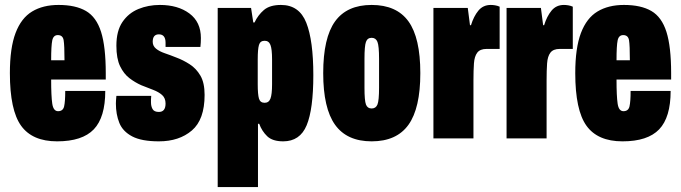

<svg xmlns="http://www.w3.org/2000/svg" viewBox="-20 -560 2756 777"><path d="M211 12Q111 12 65.5 -51Q20 -114 20 -264Q20 -366 43 -426.5Q66 -487 110 -513.5Q154 -540 217 -540Q286 -540 328 -515.5Q370 -491 389 -431Q408 -371 408 -264V-238H187Q187 -171 191.5 -140.5Q196 -110 215 -110Q235 -110 239.5 -129.5Q244 -149 244 -192H406Q406 -85 359.5 -36.5Q313 12 211 12ZM187 -316H241Q241 -377 237.5 -397.5Q234 -418 214 -418Q196 -418 191.5 -396.5Q187 -375 187 -316Z M623 12Q553 12 515 -8Q477 -28 463 -62.5Q449 -97 449 -141Q449 -145 449.5 -154Q450 -163 451 -172H592Q591 -162 591 -157Q591 -152 591 -146Q591 -130 597.5 -118.5Q604 -107 623 -107Q650 -107 650 -141Q650 -163 636 -175.5Q622 -188 599.5 -196.5Q577 -205 552 -215Q527 -226 504 -243.5Q481 -261 466 -292Q451 -323 451 -375Q451 -435 475.5 -471Q500 -507 540 -523.5Q580 -540 627 -540Q700 -540 746.5 -505.5Q793 -471 793 -406Q793 -398 792.5 -388Q792 -378 791 -370H650V-387Q650 -421 623 -421Q598 -421 598 -391Q598 -374 611.5 -363Q625 -352 647 -344.5Q669 -337 694 -327Q721 -317 747.5 -300Q774 -283 791 -254Q808 -225 808 -176Q808 -76 756.5 -32Q705 12 623 12Z M861 197V-528H996L1005 -469H1010Q1024 -499 1048 -519.5Q1072 -540 1117 -540Q1191 -540 1219.5 -468Q1248 -396 1248 -256Q1248 -118 1221 -53Q1194 12 1126 12Q1083 12 1061.5 -8.5Q1040 -29 1029 -59H1024V197ZM1051 -144Q1068 -144 1074.5 -161Q1081 -178 1081 -219V-320Q1081 -361 1074.5 -378Q1068 -395 1051 -395Q1033 -395 1028 -378Q1023 -361 1023 -320V-219Q1023 -178 1028 -161Q1033 -144 1051 -144Z M1484 12Q1384 12 1336 -55Q1288 -122 1288 -264Q1288 -407 1336 -473.5Q1384 -540 1484 -540Q1585 -540 1633 -473.5Q1681 -407 1681 -264Q1681 -122 1633 -55Q1585 12 1484 12ZM1484 -121Q1501 -121 1507.5 -137Q1514 -153 1514 -205V-322Q1514 -374 1507.5 -390.5Q1501 -407 1484 -407Q1467 -407 1461 -390.5Q1455 -374 1455 -322V-205Q1455 -153 1461 -137Q1467 -121 1484 -121Z M1734 0V-528H1873L1882 -458H1886Q1897 -494 1916 -517Q1935 -540 1966 -540Q1974 -540 1983.5 -538.5Q1993 -537 2002 -533V-362H1949Q1923 -362 1911.5 -347Q1900 -332 1898 -303.5Q1896 -275 1896 -235V0Z M2030 0V-528H2169L2178 -458H2182Q2193 -494 2212 -517Q2231 -540 2262 -540Q2270 -540 2279.5 -538.5Q2289 -537 2298 -533V-362H2245Q2219 -362 2207.5 -347Q2196 -332 2194 -303.5Q2192 -275 2192 -235V0Z M2499 12Q2399 12 2353.5 -51Q2308 -114 2308 -264Q2308 -366 2331 -426.5Q2354 -487 2398 -513.5Q2442 -540 2505 -540Q2574 -540 2616 -515.5Q2658 -491 2677 -431Q2696 -371 2696 -264V-238H2475Q2475 -171 2479.5 -140.5Q2484 -110 2503 -110Q2523 -110 2527.5 -129.5Q2532 -149 2532 -192H2694Q2694 -85 2647.5 -36.5Q2601 12 2499 12ZM2475 -316H2529Q2529 -377 2525.5 -397.5Q2522 -418 2502 -418Q2484 -418 2479.5 -396.5Q2475 -375 2475 -316Z"/></svg>

Font: Archivo ExtraCondensed Black
Style: Regular
Weight: 900
Width: 2
Designer: Hector Gatti
Foundry: Omnibus-Type
Version: Version 2.001; ttfautohint (v1.8.3)